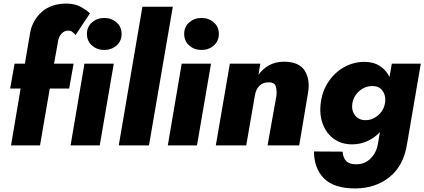

<svg xmlns="http://www.w3.org/2000/svg" viewBox="-20 -818 2387 1080"><path d="M62 -460H120L149 -631Q162 -704 215 -751Q268 -798 355 -798Q402 -797 433 -780Q464 -763 486 -743L405 -621Q396 -631 387 -638.5Q378 -646 365 -646Q341 -646 325 -627.5Q309 -609 306 -583L284 -460H394L369 -320H260L205 0H42L96 -320H37Z M469 -627Q469 -667 497.5 -692Q526 -717 566 -717Q607 -717 635.5 -692Q664 -667 664 -627Q664 -587 635.5 -562Q607 -537 566 -537Q526 -537 497.5 -562Q469 -587 469 -627ZM455 -460H620L541 0H377Z M781 -780H952L818 0H648Z M1016 -627Q1016 -667 1044.5 -692Q1073 -717 1113 -717Q1154 -717 1182.5 -692Q1211 -667 1211 -627Q1211 -587 1182.5 -562Q1154 -537 1113 -537Q1073 -537 1044.5 -562Q1016 -587 1016 -627ZM1002 -460H1167L1088 0H924Z M1535 -280Q1538 -308 1531.5 -331.5Q1525 -355 1491 -355Q1459 -355 1439 -335Q1419 -315 1414 -282L1365 0H1194L1273 -460H1444L1434 -397Q1457 -430 1492 -450Q1527 -470 1576 -471Q1661 -471 1693 -422Q1725 -373 1713 -298L1663 0H1485Z M1746 34 1907 35Q1910 70 1927.5 88Q1945 106 1982 106Q2031 107 2064.5 73.5Q2098 40 2106 -10L2117 -75Q2087 -43 2047 -24.5Q2007 -6 1961 -6Q1901 -6 1858.5 -36.5Q1816 -67 1796 -119.5Q1776 -172 1784 -238Q1793 -307 1828.5 -359.5Q1864 -412 1917 -441Q1970 -470 2029 -470Q2081 -470 2116.5 -447Q2152 -424 2171 -385L2184 -460H2347L2270 -10Q2251 113 2172.5 177Q2094 241 1979 242Q1859 242 1803 186Q1747 130 1746 34ZM1962 -237Q1956 -198 1976 -170.5Q1996 -143 2035 -142Q2070 -141 2101.5 -165Q2133 -189 2143 -226L2147 -247Q2150 -284 2130.5 -309Q2111 -334 2076 -334Q2033 -334 2001 -306Q1969 -278 1962 -237Z"/></svg>

Font: Jost* Heavy
Style: Italic
Weight: 800
Italic angle: -10°
Version: Version 3.7